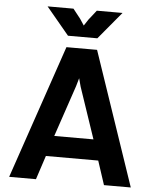

<svg xmlns="http://www.w3.org/2000/svg" viewBox="-62 -997 846 1049"><g transform="rotate(5 361.5 -473.0)"><path d="M28 0 278 -733H446L695 0H548L505 -131H218L175 0ZM254 -244H469L374 -525L362 -570L349 -525ZM281 -796 156 -946H298L339 -894L362 -859L385 -894L426 -946H567L442 -796Z"/></g></svg>

Font: Kreadon
Style: Bold
Weight: 700
Designer: Reiya WATANABE
Foundry: StudioGnu
Version: Version 1.003; ttfautohint (v1.8.4.7-5d5b);gftools[0.9.32]